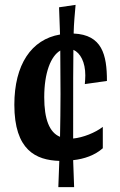

<svg xmlns="http://www.w3.org/2000/svg" viewBox="-20 -650 494 790"><path d="M39 -219C39 -32 128 9 224 12L220 120H285L281 9C327 4 370 -11 403 -40V-128C372 -104 322 -84 281 -80C281 -318 281 -386 282 -445C311 -432 331 -394 331 -340C331 -328 330 -317 329 -304L420 -317C420 -425 400 -507 283 -512C284 -556 288 -594 291 -630L223 -620L227 -508C109 -488 39 -384 39 -219ZM227 -87C183 -105 162 -160 162 -250C162 -351 189 -419 228 -442C228 -381 229 -322 229 -263C229 -204 228 -145 227 -87Z"/></svg>

Font: CantoraOne
Style: Regular
Weight: 400
Designer: Pablo Impallari, Rodrigo Fuenzalida
Foundry: Pablo Impallari
Version: Version 1.001